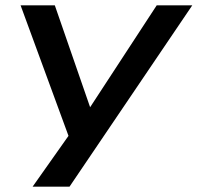

<svg xmlns="http://www.w3.org/2000/svg" viewBox="-20 -518 739 718"><path d="M102 180 246 -24 253 36 57 -498H185L317 -117L566 -498H699L240 180Z"/></svg>

Font: Nunito Sans 7pt Expanded SemiBold
Style: Italic
Weight: 600
Width: 7
Italic angle: -9°
Designer: Vernon Adams
Foundry: Vernon Adams
Version: Version 3.101;gftools[0.9.27]